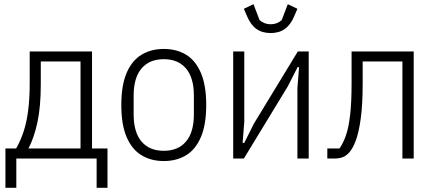

<svg xmlns="http://www.w3.org/2000/svg" viewBox="-20 -758 2081 918"><path d="M6 140V-48H57Q79 -86 93.5 -131Q108 -176 115 -232.5Q122 -289 122 -357V-512H420V-48H494V140H442V0H58V140ZM116 -48H365V-464H175V-355Q175 -248 159 -173.5Q143 -99 116 -48Z M763 12Q703 12 657 -15.5Q611 -43 585.5 -102.5Q560 -162 560 -256Q560 -350 585.5 -409.5Q611 -469 657 -496.5Q703 -524 763 -524Q824 -524 869.5 -496.5Q915 -469 940.5 -409.5Q966 -350 966 -256Q966 -162 940.5 -102.5Q915 -43 869.5 -15.5Q824 12 763 12ZM763 -37Q832 -37 869.5 -81.5Q907 -126 907 -211V-301Q907 -386 869.5 -430.5Q832 -475 763 -475Q694 -475 656.5 -430.5Q619 -386 619 -301V-211Q619 -126 656.5 -81.5Q694 -37 763 -37Z M1095 0V-512H1148V-176L1140 -75H1148L1194 -167L1404 -512H1456V0H1402V-337L1410 -437H1403L1356 -345L1146 0ZM1274 -600Q1233 -600 1205.5 -620Q1178 -640 1161 -681L1146 -716L1192 -738L1221 -662Q1232 -652 1245.5 -647Q1259 -642 1274 -642Q1290 -642 1303 -647Q1316 -652 1327 -662L1356 -738L1402 -716L1387 -681Q1370 -640 1342.5 -620Q1315 -600 1274 -600Z M1545 0V-48H1603Q1621 -73 1634 -110.5Q1647 -148 1654 -208Q1661 -268 1661 -358V-512H1958V0H1904V-464H1714V-357Q1714 -259 1705 -192.5Q1696 -126 1681 -85.5Q1666 -45 1646 -25Q1632 -11 1616 -5.5Q1600 0 1578 0Z"/></svg>

Font: IBM Plex Sans Condensed Light
Style: Regular
Weight: 300
Width: 3
Designer: Mike Abbink, Paul van der Laan, Pieter van Rosmalen
Foundry: Bold Monday
Version: Version 3.201